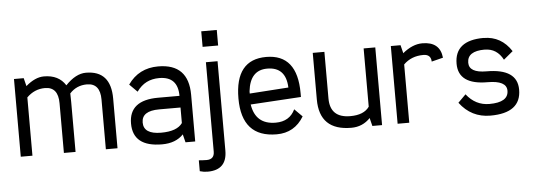

<svg xmlns="http://www.w3.org/2000/svg" viewBox="-54 -845 3350 1202"><g transform="rotate(-5 1621.0 -244.5)"><path d="M656.7 0H583.5V-312.5Q583.5 -415 500.5 -415Q435.1 -415 392.1 -367.7Q393.1 -342.8 393.1 -312.5V0H319.8V-312.5Q319.8 -415 236.8 -415Q170.9 -415 122.1 -366.2V0H48.8V-488.3H109.9L122.1 -439.5V-437Q181.2 -488.3 236.8 -488.3Q329.6 -488.3 372.1 -420.4Q436.5 -488.3 500.5 -488.3Q656.7 -488.3 656.7 -312.5Z M954.6 -488.3Q1145 -488.3 1145 -293V0H1084L1071.8 -48.8V-51.3Q1023.4 0 937.5 0Q754.4 0 754.4 -146.5Q754.4 -293 937.5 -293H1071.8Q1071.8 -415 954.6 -415Q910.2 -415 875.2 -397.5Q840.3 -379.9 813 -341.8L764.2 -390.6Q832.5 -488.3 954.6 -488.3ZM937.5 -219.7Q827.6 -219.7 827.6 -146.5Q827.6 -73.2 937.5 -73.2Q1037.6 -73.2 1071.8 -122.1V-219.7Z M1340.3 -683.6V-585.9H1242.7V-683.6ZM1328.1 73.2Q1328.1 195.3 1206.1 195.3Q1181.6 195.3 1157.2 188V119.6Q1169.4 120.6 1181.6 121.3Q1193.8 122.1 1206.1 122.1Q1254.9 122.1 1254.9 73.2V-488.3H1328.1Z M1657.7 0Q1438 0 1438 -244.1Q1438 -488.3 1633.3 -488.3Q1828.6 -488.3 1828.6 -244.1V-219.7L1511.2 -200.2Q1530.8 -73.2 1657.7 -73.2Q1745.1 -73.2 1779.8 -146.5L1828.6 -97.7Q1770 0 1657.7 0ZM1755.4 -285.6Q1750.5 -415 1633.3 -415Q1525.9 -415 1511.2 -283.2V-269Z M2126.5 0Q1926.3 0 1926.3 -195.3V-488.3H1999.5V-195.3Q1999.5 -73.2 2126.5 -73.2Q2211.9 -73.2 2246.1 -122.1V-488.3H2319.3V0H2258.3L2246.1 -48.8V-51.3Q2197.8 0 2126.5 0Z M2614.7 -488.3Q2725.6 -488.3 2735.8 -387.2L2663.6 -369.1Q2662.1 -415 2614.7 -415Q2539.1 -415 2490.2 -366.2V0H2417V-488.3H2478L2490.2 -439.5V-436.5Q2552.7 -488.3 2614.7 -488.3Z M3120.1 -146.5Q3120.1 -210 3000.5 -210Q2817.4 -210 2817.4 -341.8Q2817.4 -488.3 3000.5 -488.3V-487.8Q3110.4 -487.8 3173.8 -390.1L3115.2 -341.3Q3076.7 -414.6 3000.5 -414.6V-415Q2890.6 -415 2890.6 -341.8Q2890.6 -278.3 3000.5 -278.3Q3193.4 -278.3 3193.4 -146.5Q3193.4 0 3000.5 0Q2880.9 0 2807.6 -97.7L2856.4 -146.5Q2913.6 -73.2 3000.5 -73.2Q3120.1 -73.2 3120.1 -146.5Z"/></g></svg>

Font: Sanitrixie
Style: Regular
Weight: 400
Designer: Jayvee D. Enaguas (Grand Chaos)
Version: Version 1.1 - 6/9/2013